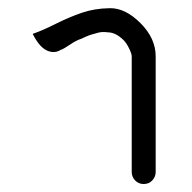

<svg xmlns="http://www.w3.org/2000/svg" viewBox="-20 -461 480 481"><path d="M370 -320V-30Q370 -18 361.5 -9Q353 0 340 0Q327 0 318.5 -9Q310 -18 310 -30V-320Q310 -326 303.5 -339.5Q297 -353 290 -360Q270 -380 250 -380Q236 -382 225.5 -379Q215 -376 209.5 -374.5Q204 -373 196 -369.5Q188 -366 184 -364Q171 -360 155 -349Q139 -338 132 -336Q116 -326 97.5 -334.5Q79 -343 63 -374Q61 -376 64 -377Q85 -384 119 -401Q153 -418 185 -429Q217 -440 255.5 -440.5Q294 -441 332 -403Q370 -365 370 -320Z"/></svg>

Font: SOV_Station
Style: Book
Weight: 400
Version: Version 1.00